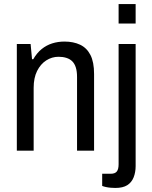

<svg xmlns="http://www.w3.org/2000/svg" viewBox="-20 -743 749 947"><path d="M63 0V-526H131L138 -451H144Q162 -482 185.5 -501Q209 -520 237.5 -529Q266 -538 298 -538Q342 -538 375 -522.5Q408 -507 426 -472Q444 -437 444 -378V0H360V-363Q360 -391 354 -410Q348 -429 336.5 -440.5Q325 -452 307.5 -457.5Q290 -463 269 -463Q236 -463 208 -445Q180 -427 163 -393Q146 -359 146 -310V0ZM565 -627V-723H649V-627ZM549 184Q539 184 526.5 183Q514 182 502.5 179.5Q491 177 484 174V114H526Q547 114 556 103Q565 92 565 67V-526H649V76Q649 107 639 132Q629 157 607.5 170.5Q586 184 549 184Z"/></svg>

Font: Archivo SemiCondensed
Style: Regular
Weight: 400
Width: 4
Designer: Hector Gatti
Foundry: Omnibus-Type
Version: Version 2.001